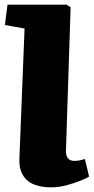

<svg xmlns="http://www.w3.org/2000/svg" viewBox="-20 -787 401 821"><path d="M85 -665 1 -680 12 -767H264L282 -756L262 -142Q261 -126 269 -112.5Q277 -99 299 -99Q310 -99 322 -101.5Q334 -104 343 -107L361 -32Q351 -25 324.5 -14.5Q298 -4 265 5Q232 14 198 14Q157 14 126 2Q95 -10 78 -38Q61 -66 63 -110Z"/></svg>

Font: Literata Black
Style: Italic
Weight: 900
Italic angle: -2°
Designer: Latin by Veronika Burian and Jose Scaglione. Greek by Irene Vlachou. Cyrillic by Vera Evstafieva
Foundry: TypeTogether
Version: Version 3.002